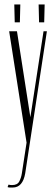

<svg xmlns="http://www.w3.org/2000/svg" viewBox="-20 -640 251 860"><path d="M34 189Q26 189 18 187L14 198Q19 200 24 200H37Q82 200 93 136L190 -500H175L116 -115L56 -500H21L99 -1L78 136Q75 156 66.5 172.5Q58 189 34 189ZM46 -540 44 -620H71L69 -540ZM155 -540 153 -620H180L178 -540Z"/></svg>

Font: Dorsa
Style: Regular
Weight: 400
Version: Version 1.002